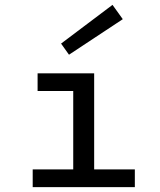

<svg xmlns="http://www.w3.org/2000/svg" viewBox="-20 -765 654 785"><path d="M279.4 -465.3H365V0H279.4ZM133.7 -465.3H322.7V-393H133.7ZM113.7 -72.3H531.3V0H113.7ZM229.7 -586.8 440 -745.1 482 -686.6 262.1 -541.3Z"/></svg>

Font: Intel One Mono Light
Style: Regular
Weight: 300
Monospace: yes
Designer: Fred Shallcrass
Foundry: Frere-Jones Type LLC
Version: Version 1.004